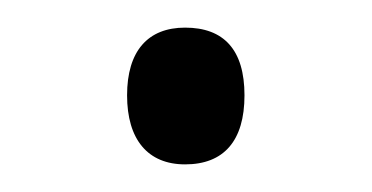

<svg xmlns="http://www.w3.org/2000/svg" viewBox="-20 -406 269 139"><path d="M72 -337C72 -305 87 -287 114 -287C142 -287 157 -304 157 -337C157 -370 142 -386 114 -386C87 -386 72 -369 72 -337Z"/></svg>

Font: Noto Sans Malayalam SemiCondensed Light
Style: Regular
Weight: 300
Width: 4
Designer: Jelle Bosma - Monotype Design Team
Foundry: Monotype Imaging Inc.
Version: Version 2.104